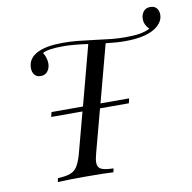

<svg xmlns="http://www.w3.org/2000/svg" viewBox="-75 -734 807 809"><g transform="rotate(-10 328.0 -329.5)"><path d="M655.6 -620.2Q655.6 -602.4 645.2 -587.5Q634.7 -572.6 617.7 -562.1Q575 -535.5 490.3 -535.5Q454.8 -535.5 408.1 -541.1L342.7 -295.2H465.3L460.5 -275H337.1L288.7 -93.5Q281.5 -68.5 281.5 -52.4Q281.5 -32.3 296.4 -24.6Q311.3 -16.9 349.2 -16.1L346 0Q304 -2.4 225.8 -2.4Q146.8 -2.4 108.1 0L111.3 -16.1Q145.2 -17.7 164.1 -24.6Q183.1 -31.5 193.5 -47.2Q204 -62.9 213.7 -93.5L262.1 -275H128.2L133.1 -295.2H267.7L335.5 -550.8Q270.2 -559.7 231.5 -559.7Q161.3 -559.7 141.1 -546Q147.6 -537.1 151.6 -524.2Q155.6 -511.3 155.6 -499.2Q155.6 -480.6 145.2 -466.5Q134.7 -452.4 115.3 -452.4Q98.4 -452.4 89.1 -463.3Q79.8 -474.2 79.8 -492.7Q79.8 -534.7 122.6 -555.6Q160.5 -574.2 230.6 -574.2Q262.9 -574.2 291.9 -571.4Q321 -568.5 365.3 -562.9Q407.3 -557.3 435.9 -554.4Q464.5 -551.6 496 -551.6Q532.3 -551.6 556.5 -555.6Q580.6 -559.7 600 -569.4Q579.8 -589.5 579.8 -614.5Q579.8 -632.3 589.9 -645.6Q600 -658.9 619.4 -658.9Q637.1 -658.9 646.4 -648Q655.6 -637.1 655.6 -620.2Z"/></g></svg>

Font: Playfair Display SC
Style: Italic
Weight: 400
Italic angle: -14°
Designer: Claus Eggers Sørensen
Foundry: Claus Eggers Sørensen
Version: Version 1.202; ttfautohint (v1.6)